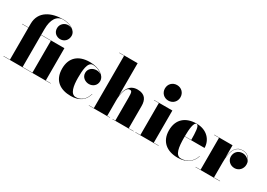

<svg xmlns="http://www.w3.org/2000/svg" viewBox="-1 -1554 3275 2358"><g transform="rotate(30 1637.0 -375.0)"><path d="M11 -3.5V0H680V-3.5H610V-460H281V-540C281 -677 333 -756.5 423 -756.5C476.5 -756.5 529.5 -740.5 565 -713C548.5 -723.5 528.5 -729 508.5 -729C458.5 -729 408 -688.5 408 -628.5C408 -563.5 458.5 -529 508.5 -529C564 -529 611 -570 611 -636C611 -713 514 -760 423 -760C258 -760 101 -692.5 101 -511.5V-460H11V-456.5H101V-3.5ZM420 -456.5V-3.5H281V-456.5Z M1189 -143.5H1185.5C1162 -59 1103.5 -8.5 1031 -8.5C954.5 -8.5 936 -115.5 936 -230C936 -324 941 -458.5 1017.5 -458.5C1063.5 -458.5 1119 -438 1154 -403.5C1136 -416.5 1113 -423.5 1089 -423.5C1033.5 -423.5 982 -387 982 -327C982 -262 1039 -228.5 1089 -228.5C1144.5 -228.5 1193 -267 1193 -328C1193 -408 1099 -469.5 967 -469.5C806 -469.5 710.5 -385 710.5 -230C710.5 -55 828 10 969 10C1095 10 1163 -49 1189 -143.5Z M1221 -3.5V0H1521V-3.5H1481V-223C1481 -314.5 1505.5 -420.5 1560 -420.5C1588 -420.5 1596 -410.5 1596 -326.5V-3.5H1556V0H1856V-3.5H1786V-319C1786 -406 1751 -470 1644 -470C1529 -470 1491.5 -377 1481 -287V-750H1221V-746.5H1291V-3.5Z M1926 -650C1926 -587 1973 -540 2036 -540C2099 -540 2146 -587 2146 -650C2146 -713 2099 -760 2036 -760C1973 -760 1926 -713 1926 -650ZM1881 -3.5V0H2211V-3.5H2141V-460H1881V-456.5H1951V-3.5Z M2714 -143H2710.5C2685.5 -59 2613.5 -1.5 2526 -1.5C2447 -1.5 2431.5 -106 2431.5 -250C2431.5 -253.5 2431.5 -256.5 2431.5 -259.5H2713C2713 -368.5 2630 -470 2481 -470C2330 -470 2226 -390 2226 -230C2226 -70 2333 10 2484 10C2615 10 2688 -56 2714 -143ZM2481 -466.5C2520 -466.5 2521 -360.5 2522 -263H2431.5C2432 -372 2444 -466.5 2481 -466.5Z M2734.5 -3.5V0H3081.5V-3.5H2994.5V-217.5C2994.5 -364.5 3028 -466.5 3136.5 -466.5C3200.5 -466.5 3240.5 -423 3253.5 -373.5C3238.5 -409.5 3200.5 -438.5 3152 -438.5C3086.5 -438.5 3045 -390 3045 -330.5C3045 -275.5 3090.5 -228 3153.5 -228C3216.5 -228 3261.5 -280 3261.5 -339C3261.5 -403 3217.5 -470 3136.5 -470C3043.5 -470 3005 -398.5 2994.5 -287V-460H2734.5V-456.5H2804.5V-3.5Z"/></g></svg>

Font: Bodoni* 48pt Fatface
Style: Regular
Weight: 900
Version: Version 2.3